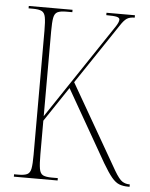

<svg xmlns="http://www.w3.org/2000/svg" viewBox="-52 -757 624 800"><g transform="rotate(5 260.0 -357.0)"><path d="M36 0V-10H54Q79 -10 91 -16Q103 -22 106.5 -40.5Q110 -59 110 -98V-617Q110 -655 106.5 -673.5Q103 -692 91 -698Q79 -704 54 -704H36V-714H219V-704H194Q169 -704 157 -698Q145 -692 141.5 -673.5Q138 -655 138 -617V-262L362 -597Q394 -644 405.5 -662Q417 -680 417 -690Q417 -698 405 -701Q393 -704 361 -704V-714H480V-704Q459 -704 447 -696Q435 -688 420.5 -665.5Q406 -643 376 -599L252 -414L455 -61Q475 -27 488.5 -18.5Q502 -10 518 -10H520V0H514Q493 0 477 -6Q461 -12 445 -31Q429 -50 406 -89L235 -388L138 -243V-102Q138 -62 141.5 -42Q145 -22 157 -16Q169 -10 194 -10H219V0Z"/></g></svg>

Font: Noto Serif Display ExtraCondensed Thin
Style: Regular
Weight: 100
Width: 2
Designer: Monotype Design Team
Foundry: Monotype Imaging Inc.
Version: Version 2.009